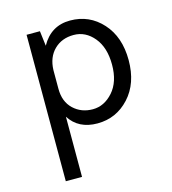

<svg xmlns="http://www.w3.org/2000/svg" viewBox="-108 -579 810 903"><g transform="rotate(-15 297.0 -127.5)"><path d="M101 235V-478H166L175 -405Q222 -490 315.5 -490Q409 -490 471.5 -421Q534 -352 534 -239Q534 -126 471 -57.5Q408 11 316 11Q224 11 180 -58V235ZM180 -194Q180 -131 218 -95Q256 -59 312 -59Q368 -59 410.5 -107Q453 -155 453 -238.5Q453 -322 412.5 -371Q372 -420 314 -420Q256 -420 219 -383.5Q182 -347 180 -285Z"/></g></svg>

Font: Karmilla
Style: Regular
Weight: 400
Designer: Jonathan Pinhorn
Version: Version 1.000